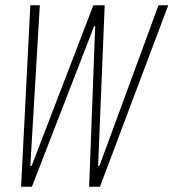

<svg xmlns="http://www.w3.org/2000/svg" viewBox="-20 -708 658 728"><path d="M60 0 95 -688H131L95 -79H100L334 -688H377L352 -79H357L581 -688H618L359 0H318L341 -609H337L101 0Z"/></svg>

Font: Saira Condensed Thin
Style: Italic
Weight: 250
Width: 3
Italic angle: -12°
Designer: Hector Gatti with collaboration of the Omnibus-Type team
Foundry: Omnibus-Type
Version: Version 1.101